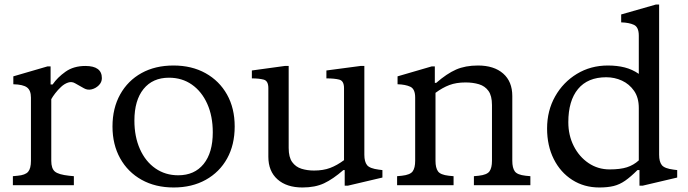

<svg xmlns="http://www.w3.org/2000/svg" viewBox="-20 -820 3044 850"><path d="M37 0V-40L58 -42Q92 -45 104.5 -59.5Q117 -74 117 -108V-388Q117 -420 99.5 -433Q82 -446 39 -447V-482L190 -526H204V-446H213Q234 -477 270 -502.5Q306 -528 358 -528Q431 -528 431 -474Q431 -456 417.5 -442.5Q404 -429 386 -424.5Q368 -420 352 -429L313 -451Q298 -460 281.5 -454.5Q265 -449 250.5 -435.5Q236 -422 224.5 -407Q213 -392 207 -381V-108Q207 -74 223 -60.5Q239 -47 286 -42L307 -40V0Z M749 10Q668 10 607 -24Q546 -58 512 -119Q478 -180 478 -260Q478 -341 512 -402Q546 -463 606.5 -496.5Q667 -530 748 -530Q829 -530 890 -496Q951 -462 985 -401.5Q1019 -341 1019 -260Q1019 -179 985.5 -118.5Q952 -58 891 -24Q830 10 749 10ZM769 -44Q841 -44 881.5 -94Q922 -144 922 -234Q922 -306 897.5 -360.5Q873 -415 829.5 -445.5Q786 -476 728 -476Q656 -476 615.5 -426Q575 -376 575 -286Q575 -215 599.5 -160Q624 -105 668 -74.5Q712 -44 769 -44Z M1319 10Q1249 10 1208.5 -26Q1168 -62 1168 -126V-430Q1168 -462 1147.5 -467.5Q1127 -473 1095 -473V-508L1241 -528H1258V-165Q1258 -124 1273.5 -102.5Q1289 -81 1314.5 -73Q1340 -65 1370 -65Q1411 -65 1441.5 -76.5Q1472 -88 1503 -111V-430Q1503 -462 1482 -467.5Q1461 -473 1425 -473V-508L1576 -528H1593V-135Q1593 -104 1605 -89Q1617 -74 1657 -69L1673 -67V-34L1520 2H1506V-67H1500Q1454 -27 1414.5 -8.5Q1375 10 1319 10Z M1738 0V-40L1759 -42Q1796 -46 1807 -61.5Q1818 -77 1818 -108V-388Q1818 -426 1796.5 -436Q1775 -446 1740 -447V-482L1891 -526H1905V-453H1911Q1958 -494 1999 -512Q2040 -530 2096 -530Q2167 -530 2207.5 -494.5Q2248 -459 2248 -395V-108Q2248 -77 2259 -61.5Q2270 -46 2307 -42L2328 -40V0H2078V-40L2099 -42Q2136 -46 2147 -61.5Q2158 -77 2158 -108V-355Q2158 -396 2142.5 -417.5Q2127 -439 2100.5 -447Q2074 -455 2041 -455Q2000 -455 1969.5 -443.5Q1939 -432 1908 -409V-108Q1908 -77 1919 -61.5Q1930 -46 1967 -42L1988 -40V0Z M2633 10Q2566 10 2513.5 -23.5Q2461 -57 2431.5 -116Q2402 -175 2402 -251Q2402 -330 2437.5 -393Q2473 -456 2534 -493Q2595 -530 2671 -530Q2712 -530 2745.5 -521.5Q2779 -513 2808 -493V-662Q2808 -700 2786.5 -710Q2765 -720 2730 -721V-756L2884 -800H2898V-135Q2898 -104 2910 -89Q2922 -74 2962 -69L2978 -67V-34L2825 2H2811V-67H2802Q2772 -37 2747.5 -20Q2723 -3 2696.5 3.5Q2670 10 2633 10ZM2679 -70Q2726 -70 2755.5 -79.5Q2785 -89 2808 -110V-342Q2808 -388 2787 -418Q2766 -448 2733.5 -463Q2701 -478 2664 -478Q2582 -478 2539 -426Q2496 -374 2496 -279Q2496 -221 2520 -173.5Q2544 -126 2585.5 -98Q2627 -70 2679 -70Z"/></svg>

Font: Hedvig Letters Serif 12pt
Style: Regular
Weight: 400
Designer: Alexander Örn & Tor Weibull
Foundry: Kanon Foundry
Version: Version 1.000; ttfautohint (v1.8.4.7-5d5b)